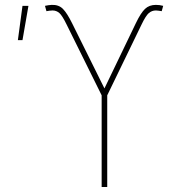

<svg xmlns="http://www.w3.org/2000/svg" viewBox="-20 -751 746 771"><path d="M388.2 0V-368.2L247.6 -652.3Q230 -688.5 218.3 -698.7Q206.5 -709 190.9 -709Q184.6 -709 178.5 -708Q172.4 -707 166.5 -706.1L160.6 -727.5Q168.5 -729 175 -730.2Q181.6 -731.4 188 -731.4Q215.8 -732.4 232.7 -715.3Q249.5 -698.2 269.5 -657.7L399.4 -396L525.9 -658.7Q545.4 -699.2 562.3 -715.3Q579.1 -731.4 606 -731.4Q613.8 -731.4 620.6 -730.5Q627.4 -729.5 635.3 -727.5L629.4 -706.1Q623 -707 617.2 -708Q611.3 -709 606 -709Q589.8 -709 577.6 -698.5Q565.4 -688 548.3 -652.3L410.6 -368.2V0ZM51.8 -589.8 70.3 -727.5H94.2L70.3 -589.8Z"/></svg>

Font: Inter 20pt Thin
Style: Regular
Weight: 250
Version: Version 4.001;git-66647c0bb